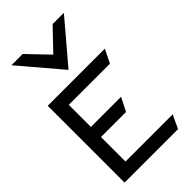

<svg xmlns="http://www.w3.org/2000/svg" viewBox="-263 -947 1025 1025"><g transform="rotate(-45 249.5 -435.0)"><path d="M244 -637 442 -870H357L244 -752L131 -870H46ZM113 -504H424L461 -580H30V0H434L469 -76H113V-261H302L341 -337H113Z"/></g></svg>

Font: Charger
Style: Bd
Weight: 400
Designer: Jasper
Foundry: Cannot Into Space Fonts
Version: Version 0.98